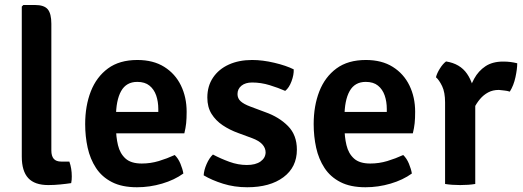

<svg xmlns="http://www.w3.org/2000/svg" viewBox="-20 -756 2149 789"><path d="M265 -92Q275 -64 275 -31Q275 -24.5 274.5 -17.2Q274 -10 272.5 -3.5Q253 -0.5 227.5 2Q202 4.5 178.5 4.5Q122.5 4.5 96 -24.2Q69.5 -53 69.5 -112.5V-729L76 -735.5H123.5Q161.5 -735.5 176.2 -717.8Q191 -700 191 -658.5V-137.5Q191 -115 200.8 -103.5Q210.5 -92 232 -92Z M408.5 -208V-296H630.5V-308Q630.5 -338.5 621.8 -363.8Q613 -389 594.2 -404.2Q575.5 -419.5 544 -419.5Q499 -419.5 477.8 -381.8Q456.5 -344 456.5 -273.5V-236Q456.5 -194 464.8 -159.5Q473 -125 495.8 -104.5Q518.5 -84 562.5 -84Q598.5 -84 632.5 -94.2Q666.5 -104.5 698 -119Q712.5 -105 721.5 -83.2Q730.5 -61.5 733.5 -43Q697 -16.5 646.2 -1.5Q595.5 13.5 543 13.5Q481 13.5 439.8 -7.8Q398.5 -29 374.5 -65.8Q350.5 -102.5 340.2 -149Q330 -195.5 330 -246Q330 -321 353.2 -380.5Q376.5 -440 423.8 -474.8Q471 -509.5 544.5 -509.5Q610 -509.5 655 -481.2Q700 -453 723.5 -404.8Q747 -356.5 747 -296.5Q747 -269 745 -249.8Q743 -230.5 737.5 -208Z M817 -35.5Q818 -56.5 829 -81.8Q840 -107 855 -121Q887 -104 922.8 -91Q958.5 -78 994.5 -78Q1030.5 -78 1050.8 -92.5Q1071 -107 1071.5 -129.5Q1071.5 -148 1057.8 -163Q1044 -178 1015.5 -188.5L958.5 -209.5Q924 -222 895.2 -241.2Q866.5 -260.5 849.2 -288.2Q832 -316 832 -355Q832 -402.5 855.5 -437.2Q879 -472 920.5 -490.8Q962 -509.5 1016 -509.5Q1059 -509.5 1107.5 -498Q1156 -486.5 1187 -471Q1188 -449 1178 -422Q1168 -395 1152 -382.5Q1124 -395 1088.2 -406Q1052.5 -417 1016 -417Q988.5 -417 972.2 -403.8Q956 -390.5 956 -369.5Q956 -351.5 969 -339.8Q982 -328 1009 -318L1070.5 -295Q1127 -275 1163.5 -238Q1200 -201 1200 -141Q1200 -69 1144.8 -27.8Q1089.5 13.5 996 13.5Q943 13.5 896.8 -1Q850.5 -15.5 817 -35.5Z M1347.5 -208V-296H1569.5V-308Q1569.5 -338.5 1560.8 -363.8Q1552 -389 1533.2 -404.2Q1514.5 -419.5 1483 -419.5Q1438 -419.5 1416.8 -381.8Q1395.5 -344 1395.5 -273.5V-236Q1395.5 -194 1403.8 -159.5Q1412 -125 1434.8 -104.5Q1457.5 -84 1501.5 -84Q1537.5 -84 1571.5 -94.2Q1605.5 -104.5 1637 -119Q1651.5 -105 1660.5 -83.2Q1669.5 -61.5 1672.5 -43Q1636 -16.5 1585.2 -1.5Q1534.5 13.5 1482 13.5Q1420 13.5 1378.8 -7.8Q1337.5 -29 1313.5 -65.8Q1289.5 -102.5 1279.2 -149Q1269 -195.5 1269 -246Q1269 -321 1292.2 -380.5Q1315.5 -440 1362.8 -474.8Q1410 -509.5 1483.5 -509.5Q1549 -509.5 1594 -481.2Q1639 -453 1662.5 -404.8Q1686 -356.5 1686 -296.5Q1686 -269 1684 -249.8Q1682 -230.5 1676.5 -208Z M2105.5 -496Q2105.5 -472.5 2098.2 -438.8Q2091 -405 2075 -379.5Q2064 -383 2052.8 -384Q2041.5 -385 2030 -386.5Q2005 -386.5 1986 -376.2Q1967 -366 1952.8 -349.2Q1938.5 -332.5 1927.8 -310.8Q1917 -289 1908.5 -266L1892.5 -286.5Q1894.5 -324 1902.8 -362.2Q1911 -400.5 1928.5 -432.5Q1946 -464.5 1975 -483.8Q2004 -503 2047.5 -503Q2064.5 -503 2078 -501.2Q2091.5 -499.5 2105.5 -496ZM1771.5 -438.5Q1775.5 -455 1787.8 -474.5Q1800 -494 1813 -503.5Q1870.5 -494.5 1899.2 -452.8Q1928 -411 1933 -345V0Q1906 4.5 1871 4.5Q1836.5 4.5 1809 0V-335Q1809 -377 1796.8 -402.2Q1784.5 -427.5 1771.5 -438.5Z"/></svg>

Font: Signika Negative Light SemiBold
Style: Regular
Weight: 600
Version: Version 2.001